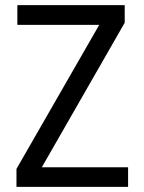

<svg xmlns="http://www.w3.org/2000/svg" viewBox="-20 -731 562 751"><path d="M143.6 -76.7 467.8 -642.1V-710.9H47.9V-633.8H368.2L44.4 -70.3V0H481V-76.7Z"/></svg>

Font: Roboto Condensed
Style: Regular
Weight: 400
Designer: Google
Version: Version 2.134; 2016